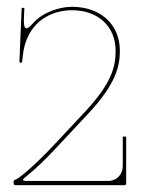

<svg xmlns="http://www.w3.org/2000/svg" viewBox="-20 -543 420 563"><path d="M43.5 -520 37 -362.5C37 -360.5 38.5 -359 41 -359C43.5 -359 45 -360.5 45 -362.5L46.5 -377C57.5 -484 135.5 -513 191 -513C268 -513 319 -465.5 319 -394C319 -348.5 308.5 -300 229.5 -215.5L136 -115.5C78 -54 32.5 -17 24.5 -16C21.5 -15.5 20 -13 20 -11V-5C20 -1.5 23 0 25 0H345C348.5 0 350 -3 350 -5V-142.5H340V-56.5C340 -31 322 -12.5 297.5 -12.5H59.5C51 -12.5 47.5 -13.5 47.5 -15.5C47.5 -18 51.5 -21.5 58.5 -27C79.5 -43.5 109.5 -71.5 144 -108.5L239 -210C318 -295 331.5 -346 331.5 -394C331.5 -471 275.5 -523 191 -523C152.5 -523 104 -506 76.5 -474.5C68 -464.5 61.5 -460 57.5 -460C52 -460 50 -467.5 50 -483C50 -495 51 -505.5 51.5 -520Z"/></svg>

Font: ZnikomitSC
Style: Regular
Weight: 100
Designer: gluk
Foundry: gluk
Version: Version 0.55